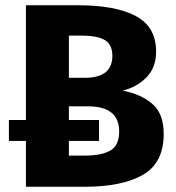

<svg xmlns="http://www.w3.org/2000/svg" viewBox="-20 -713 671 733"><path d="M605 -202Q605 -91 525.5 -45.5Q446 0 303 0H79V-175H14V-255H79V-693H276Q422 -693 499 -651.5Q576 -610 576 -516Q576 -455 539 -417.5Q502 -380 448 -367Q518 -354 561.5 -316.5Q605 -279 605 -202ZM243 -577V-416H304Q409 -416 409 -500Q409 -542 381 -559.5Q353 -577 291 -577ZM435 -211Q435 -307 316 -307H243V-255H358V-175H243V-119H304Q368 -119 401.5 -138.5Q435 -158 435 -211Z"/></svg>

Font: FiraGOUPP
Style: Bold
Weight: 700
Designer: bBox Type
Foundry: bBox Type GmbH
Version: Version 1.001